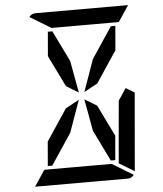

<svg xmlns="http://www.w3.org/2000/svg" viewBox="-64 -1055 943 1111"><g transform="rotate(-5 408.0 -500.0)"><path d="M234 -746 246 -887H272L360 -707L394 -521L323 -564ZM666 -523 716 -493 677 -41Q677 -41 677 -39L588 -93L589 -95V-103L590 -113L599 -218L620 -454ZM492 -707 612 -887H638L626 -746L505 -564L426 -521ZM269 -907 147 -981Q161 -1000 184 -1000H720Q720 -1000 722 -1000L660 -907H657H626H490H398ZM547 -93 669 -19Q655 0 632 0H96Q96 0 94 0L156 -93H159H190H326H418ZM324 -293 204 -113H178L190 -254L311 -436L390 -479ZM582 -254 570 -113H544L456 -293L422 -479L493 -436Z"/></g></svg>

Font: DSEG14 Modern
Style: Italic
Weight: 400
Italic angle: -5°
Designer: Keshikan(Twitter:@keshinomi_88pro)
Version: Version 0.46